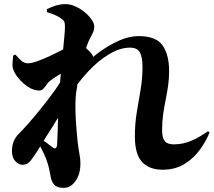

<svg xmlns="http://www.w3.org/2000/svg" viewBox="-20 -845 1040 931"><path d="M224 -454Q214 -447 206.5 -435.5Q199 -424 190.5 -415Q182 -406 170 -406Q144 -406 117.5 -423Q91 -440 70.5 -464.5Q50 -489 43 -512Q39 -525 41 -543.5Q43 -562 44 -576L55 -580Q69 -564 83 -551Q97 -538 116 -538Q132 -538 160.5 -548Q189 -558 221 -573Q253 -588 282 -603Q284 -604 286 -605Q290 -639 292 -667Q295 -701 295 -717Q295 -733 291.5 -740.5Q288 -748 274 -757Q263 -765 247 -772Q231 -779 208 -786V-801Q231 -812 252.5 -818.5Q274 -825 298 -825Q321 -825 345.5 -814Q370 -803 390.5 -786Q411 -769 424 -750.5Q437 -732 437 -716Q437 -698 428.5 -682.5Q420 -667 410 -646Q404 -632 397 -612Q411 -600 422 -587Q431 -575 432 -569Q447 -582 464 -594Q508 -626 557 -648Q606 -670 652 -670Q737 -670 768.5 -624.5Q800 -579 800 -501Q800 -463 795 -428.5Q790 -394 783 -359.5Q776 -325 771 -289.5Q766 -254 766 -215Q766 -176 779 -160.5Q792 -145 823 -145Q866 -145 905.5 -161.5Q945 -178 989 -209L996 -202Q980 -162 950 -120Q920 -78 875 -50Q830 -22 768 -22Q704 -22 669 -59.5Q634 -97 634 -183Q634 -246 643.5 -302Q653 -358 662 -412Q671 -466 671 -521Q671 -567 658.5 -590.5Q646 -614 610 -614Q562 -614 509.5 -582.5Q457 -551 409 -500Q380 -469 355 -436Q355 -433 355 -431Q348 -394 347 -373Q345 -342 346 -304.5Q347 -267 350 -230Q353 -193 356 -161Q360 -125 365 -100Q370 -75 370 -52Q370 -16 358.5 10.5Q347 37 329 51.5Q311 66 289 66Q256 66 243 51Q230 36 226 13Q222 -9 217 -31.5Q212 -54 202 -79Q197 -91 191.5 -102.5Q186 -114 180 -126Q177 -130 175 -135Q167 -123 160 -111Q144 -86 129 -66.5Q114 -47 91 -46Q72 -45 55 -62.5Q38 -80 38 -113Q38 -139 46.5 -159.5Q55 -180 71 -196Q92 -217 121 -250Q150 -283 182 -323Q214 -363 246 -407Q259 -426 271 -444Q273 -465 275 -488Q265 -482 256 -476Q234 -462 224 -454ZM192 -162Q200 -157 208 -151Q223 -140 230 -134Q242 -124 249 -126Q256 -129 257 -146Q258 -172 260 -216Q260 -243 262 -274Q249 -255 238 -236Q219 -206 200 -176Q196 -169 192 -162Z"/></svg>

Font: Early Summer Mincho Heavy
Style: Regular
Weight: 900
Designer: GuiWonder
Version: Version 1.002